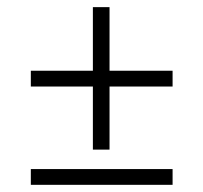

<svg xmlns="http://www.w3.org/2000/svg" viewBox="-20 -536 567 535"><path d="M285.2 -338.9H460.9V-294.9H285.2V-119.1H238.8V-294.9H65.9V-338.9H238.8V-516.1H285.2ZM460.9 -64.9V-21H65.9V-64.9Z"/></svg>

Font: Linux Libertine Display
Style: Regular
Weight: 400
Designer: Philipp H. Poll
Foundry: Philipp H. Poll
Version: Version 5.0.9